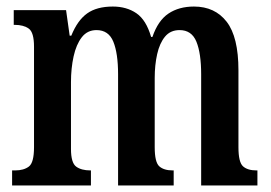

<svg xmlns="http://www.w3.org/2000/svg" viewBox="-20 -567 827 587"><path d="M17 0V-46H26Q53 -46 68.5 -58Q84 -70 84 -117V-424Q84 -468 68 -479.5Q52 -491 25 -491H22V-536H182L193 -458H198Q217 -505 246.5 -526Q276 -547 325 -547Q367 -547 397 -526.5Q427 -506 442 -454H446Q463 -504 495 -525.5Q527 -547 573 -547Q637 -547 673 -500.5Q709 -454 709 -352V-117Q709 -71 723 -58.5Q737 -46 764 -46H767V0H595V-340Q595 -404 580.5 -439.5Q566 -475 529 -475Q501 -475 484.5 -455Q468 -435 460.5 -401.5Q453 -368 453 -329V-117Q453 -71 467 -58.5Q481 -46 508 -46H511V0H341V-340Q341 -404 326.5 -439.5Q312 -475 275 -475Q247 -475 230 -453Q213 -431 205 -394.5Q197 -358 197 -316V-112Q197 -69 213 -57.5Q229 -46 256 -46H258V0Z"/></svg>

Font: Noto Serif Bengali ExtraCondensed SemiBold
Style: Regular
Weight: 600
Width: 2
Designer: Juan Bruce, Universal Thirst, Indian Type Foundry and the Monotype Design Team.
Foundry: Monotype Imaging Inc.
Version: Version 2.003; ttfautohint (v1.8.4.7-5d5b)